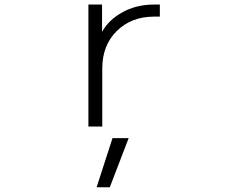

<svg xmlns="http://www.w3.org/2000/svg" viewBox="-20 -542 1040 824"><path d="M532.2 50.8 451.2 261.7H394.5L462.9 50.8ZM418 -405.3Q446.3 -456.1 502 -487.3Q562.5 -522.5 641.6 -522.5H666V-470.7H641.6Q543.9 -470.7 481.4 -409.2Q418.9 -347.7 418.9 -248V1H359.4V-522.5H418Z"/></svg>

Font: Gen Shin Gothic Monospace Light
Style: Regular
Weight: 300
Designer: [Source Han Sans]
Ryoko NISHIZUKA  (kana & ideographs); Paul D. Hunt (Latin, Greek & Cyrillic); Wenlong ZHANG  (bopomofo
Version: Version 1.002.20150607